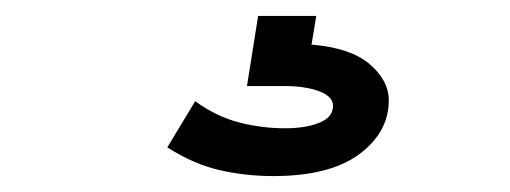

<svg xmlns="http://www.w3.org/2000/svg" viewBox="-20 -20 640 241"><path d="M323 201Q288 201 255.5 193.5Q223 186 190 165L225 107Q251 126 279.5 133.5Q308 141 338 141Q364 141 381 134Q398 127 398 113Q398 101 380.5 94.5Q363 88 337 88H290L304 0H377L371 36Q420 40 444 60.5Q468 81 468 106Q468 146 431 173.5Q394 201 323 201Z"/></svg>

Font: Inconsolata Expanded SemiBold
Style: Regular
Weight: 600
Width: 7
Monospace: yes
Designer: Raph Levien, Cyreal, Brenton Simpson
Foundry: Raph Levien, Cyreal, Google
Version: Version 3.001; ttfautohint (v1.8.2.53-6de2)